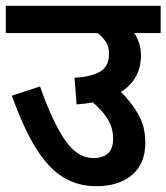

<svg xmlns="http://www.w3.org/2000/svg" viewBox="-20 -642 574 662"><path d="M0 -622H534V-528H443Q454 -511 460 -492Q466 -473 466 -451Q466 -369 397 -325Q429 -294 455 -251Q481 -208 481 -150Q481 -77 435 -38.5Q389 0 312 0Q250 0 200 -29.5Q150 -59 106.5 -127Q63 -195 21 -312L118 -344Q160 -224 203 -160.5Q246 -97 302 -97Q334 -97 352 -113Q370 -129 370 -164Q370 -201 351.5 -231Q333 -261 300 -289Q274 -284 244 -282L237 -374Q294 -377 325 -395Q356 -413 356 -457Q356 -480 345 -497.5Q334 -515 316 -528H0Z"/></svg>

Font: Noto Sans Devanagari SemiCondensed SemiBold
Style: Regular
Weight: 600
Width: 4
Designer: Jelle Bosma - Monotype Design Team
Foundry: Monotype Imaging Inc.
Version: Version 2.004; ttfautohint (v1.8.4.7-5d5b)